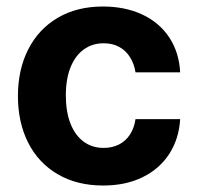

<svg xmlns="http://www.w3.org/2000/svg" viewBox="-20 -557 603 587"><path d="M34.8 -263.2Q34.8 -344.4 66.5 -406.4Q98.1 -468.3 156.7 -502.7Q215.4 -537.1 294.4 -537.1Q362.6 -537.1 415.2 -512.5Q467.8 -487.8 497.8 -442Q527.8 -396.2 530.8 -335.8H394.3Q390.1 -362.3 377.3 -382.5Q364.6 -402.7 344.2 -413.7Q323.9 -424.7 296.9 -424.7Q262.2 -424.7 236.2 -405.9Q210.2 -387 195.7 -351.4Q181.3 -315.8 181.3 -265.6Q181.3 -215 195.5 -179Q209.8 -143 235.8 -123.9Q261.8 -104.8 296.9 -104.8Q322.6 -104.8 343.2 -115Q363.9 -125.2 377 -145.1Q390.2 -165 394.3 -192.7H530.8Q527.2 -132.7 497.7 -86.8Q468.1 -40.9 416.3 -15.4Q364.5 10.2 295.2 10.2Q215.4 10.2 156.3 -24.4Q97.3 -59 66 -121Q34.8 -183 34.8 -263.2Z"/></svg>

Font: Pretendard Std Variable
Style: Regular
Weight: 400
Designer: Base glyphs from Inter by Rasmus Andersson; Hangeul glyphs from Noto Sans CJK(Source Han Sans) by Jang Soo-young and Kan
Foundry: Kil Hyung-jin
Version: Version 1.309;Glyphs 3.2 (3225)